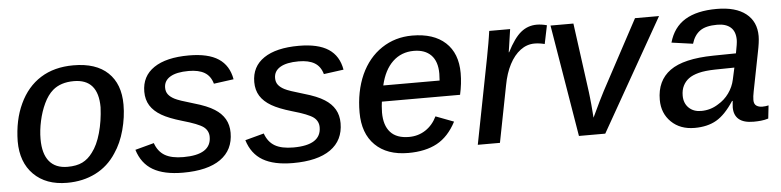

<svg xmlns="http://www.w3.org/2000/svg" viewBox="-39 -715 3671 902"><g transform="rotate(-5 1797.0 -264.0)"><path d="M542.5 -333.5Q542.5 -274.4 526.1 -213.9Q509.8 -153.3 479 -108.4Q441.4 -50.3 381.8 -20.3Q322.3 9.8 247.1 9.8Q147.5 9.8 89.8 -47.9Q32.2 -105.5 32.2 -204.6Q33.7 -304.7 69.3 -380.4Q105 -457 169.2 -497.3Q233.4 -537.6 323.7 -537.6Q430.2 -537.6 486.3 -484.1Q542.5 -430.7 542.5 -333.5ZM434.1 -330.1Q434.1 -463.4 319.3 -463.4Q257.3 -463.4 219.7 -431.2Q194.8 -409.7 177 -372.1Q159.2 -334.5 149.7 -290.5Q140.1 -246.6 140.1 -205.6Q140.1 -136.2 169.4 -100.6Q198.7 -64.9 255.4 -64.9Q298.3 -64.9 325.9 -78.6Q353.5 -92.3 374 -120.6Q399.9 -153.8 415.5 -209.5Q431.2 -265.1 434.1 -330.1Z M1032.2 -157.7Q1032.2 -76.7 970.9 -33.4Q909.7 9.8 793.5 9.8Q704.1 9.8 651.9 -20.8Q599.6 -51.3 579.6 -116.7L668.5 -140.6Q682.6 -100.1 714.4 -81.5Q746.1 -63 801.8 -63Q932.6 -63 932.6 -147Q932.6 -175.8 909.7 -193.8Q885.7 -211.9 809.6 -233.4Q748 -251.5 714.8 -271Q679.7 -291.5 662.4 -319.3Q645 -347.2 645 -384.8Q645 -458 703.1 -497.3Q761.2 -536.6 868.2 -536.6Q959 -536.6 1007.8 -504.4Q1056.6 -472.2 1067.9 -406.7L974.1 -394Q963.9 -430.7 936 -447.3Q908.2 -463.9 860.8 -463.9Q803.7 -463.9 773.9 -446Q744.1 -428.2 744.1 -395Q744.1 -376 754.2 -363Q764.2 -350.1 783.2 -340.3Q802.2 -330.1 871.6 -310.1Q935.1 -292 968.3 -270.5Q1000 -250.5 1016.1 -222.7Q1032.2 -194.8 1032.2 -157.7Z M1550.8 -157.7Q1550.8 -76.7 1489.5 -33.4Q1428.2 9.8 1312 9.8Q1222.7 9.8 1170.4 -20.8Q1118.2 -51.3 1098.1 -116.7L1187 -140.6Q1201.2 -100.1 1232.9 -81.5Q1264.6 -63 1320.3 -63Q1451.2 -63 1451.2 -147Q1451.2 -175.8 1428.2 -193.8Q1404.3 -211.9 1328.1 -233.4Q1266.6 -251.5 1233.4 -271Q1198.2 -291.5 1180.9 -319.3Q1163.6 -347.2 1163.6 -384.8Q1163.6 -458 1221.7 -497.3Q1279.8 -536.6 1386.7 -536.6Q1477.5 -536.6 1526.4 -504.4Q1575.2 -472.2 1586.4 -406.7L1492.7 -394Q1482.4 -430.7 1454.6 -447.3Q1426.8 -463.9 1379.4 -463.9Q1322.3 -463.9 1292.5 -446Q1262.7 -428.2 1262.7 -395Q1262.7 -376 1272.7 -363Q1282.7 -350.1 1301.8 -340.3Q1320.8 -330.1 1390.1 -310.1Q1453.6 -292 1486.8 -270.5Q1518.6 -250.5 1534.7 -222.7Q1550.8 -194.8 1550.8 -157.7Z M1752.9 -241.2Q1750 -224.6 1749 -189.9Q1749 -129.4 1778.1 -97.2Q1807.1 -64.9 1865.7 -64.9Q1909.2 -64.9 1943.6 -87.4Q1978 -109.9 1997.6 -150.4L2082.5 -118.2Q2046.4 -49.3 1991.7 -19.8Q1937 9.8 1856 9.8Q1755.9 9.8 1700 -45.4Q1644 -100.6 1644 -199.7Q1644 -298.3 1678.7 -376.5Q1713.9 -453.6 1777.3 -495.8Q1840.8 -538.1 1921.4 -538.1Q2022.5 -538.1 2077.9 -487.1Q2133.3 -436 2133.3 -342.8Q2133.3 -293 2121.6 -241.2ZM1766.1 -316.4H2031.7L2033.2 -349.1Q2033.2 -406.7 2004.2 -436.3Q1975.1 -465.8 1922.9 -465.8Q1863.8 -465.8 1823.2 -427.2Q1782.7 -388.7 1766.1 -316.4Z M2538.6 -444.3Q2513.7 -450.7 2490.7 -450.7Q2454.6 -450.7 2424.3 -428Q2394 -405.3 2372.6 -364.3Q2351.1 -323.2 2340.8 -267.1L2288.6 0H2184.1L2263.2 -405.3Q2266.1 -421.4 2269 -437.3Q2272 -453.1 2274.9 -469.2Q2277.3 -483.9 2279.8 -498.8Q2282.2 -513.7 2284.2 -528.3H2382.8L2370.6 -445.3L2366.7 -420.4H2368.7Q2401.9 -485.4 2434.3 -511.7Q2466.8 -538.1 2509.3 -538.1Q2530.8 -538.1 2556.6 -531.2Z M3085 -528.3 2785.2 0H2661.1L2573.2 -528.3H2681.2L2725.6 -200.7Q2727.1 -190.9 2728.5 -175.5Q2730 -160.2 2731.9 -142.1Q2733.9 -124 2734.9 -105.5L2736.8 -79.6L2749 -105Q2760.3 -129.9 2772 -153.3Q2783.7 -176.8 2795.4 -199.7L2971.7 -528.3Z M3484.4 4.9Q3438 4.9 3415.3 -14.4Q3392.6 -33.7 3392.6 -69.8Q3392.6 -78.1 3393.6 -85.9Q3394.5 -93.8 3395 -101.1H3392.1Q3351.6 -39.1 3309.3 -14.6Q3267.1 9.8 3206.5 9.8Q3138.2 9.8 3096.2 -31.2Q3054.2 -72.3 3054.2 -135.7Q3054.2 -226.1 3118.2 -272.5Q3182.1 -318.8 3322.8 -320.8L3429.7 -322.3Q3439 -368.7 3439 -384.8Q3439 -424.8 3416.7 -444.3Q3394.5 -463.9 3353.5 -463.9Q3299.3 -463.9 3272 -444.1Q3244.6 -424.3 3232.9 -384.8L3132.3 -398.9Q3152.3 -470.2 3208.3 -504.2Q3264.2 -538.1 3357.4 -538.1Q3446.8 -538.1 3494.9 -500.2Q3543 -462.4 3543 -394Q3543 -366.7 3532.7 -317.4L3497.1 -136.7Q3492.2 -112.8 3492.2 -96.7Q3492.2 -77.6 3503.4 -69.8Q3514.6 -62 3531.7 -62Q3546.4 -62 3561 -65.4L3554.2 -3.9Q3536.6 1.5 3519.3 3.2Q3502 4.9 3484.4 4.9ZM3163.1 -146Q3163.1 -110.4 3185.3 -88.6Q3207.5 -66.9 3243.7 -66.9Q3288.1 -66.9 3324.2 -90.3Q3355.5 -108.4 3376.2 -137.5Q3397 -166.5 3404.3 -200.7L3416.5 -256.3L3325.7 -254.9Q3277.3 -253.9 3247.6 -246.1Q3217.8 -238.3 3200.2 -225.1Q3183.1 -212.4 3173.1 -192.6Q3163.1 -172.9 3163.1 -146Z"/></g></svg>

Font: Arimo Medium
Style: Italic
Weight: 500
Italic angle: -12°
Designer: Steve Matteson
Foundry: Monotype Imaging Inc.
Version: Version 1.33